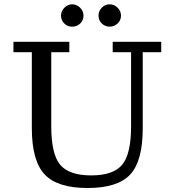

<svg xmlns="http://www.w3.org/2000/svg" viewBox="-20 -882 830 914"><path d="M131.5 -633.5H44V-683H310V-633.5H224V-281Q224 -149 266.2 -98Q308.5 -47 414 -47Q519.5 -47 561.8 -98Q604 -149 604 -281V-633.5H516.5V-683H747.5V-633.5H659.5V-272Q659.5 -115.5 599.8 -51.2Q540 13 396.5 13Q253 13 192.2 -52Q131.5 -117 131.5 -272ZM323.5 -861.5Q345 -861.5 361.2 -845.5Q377.5 -829.5 377.5 -807.5Q377.5 -785.5 362 -770.2Q346.5 -755 323.5 -755Q301.5 -755 286 -770.2Q270.5 -785.5 270.5 -807.5Q270.5 -829.5 286.8 -845.5Q303 -861.5 323.5 -861.5ZM502 -861.5Q523.5 -861.5 539.8 -845.5Q556 -829.5 556 -807.5Q556 -785.5 539.8 -770.2Q523.5 -755 502 -755Q480 -755 464.5 -770.2Q449 -785.5 449 -807.5Q449 -829.5 464.5 -845.5Q480 -861.5 502 -861.5Z"/></svg>

Font: MM Phetkon
Style: Regular
Weight: 400
Designer: Khon Soe Zaw Thu
Version: Version 1.00 July 15, 2016, initial release